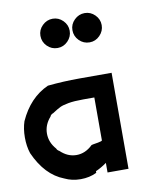

<svg xmlns="http://www.w3.org/2000/svg" viewBox="-91 -901 848 985"><g transform="rotate(-10 333.5 -408.0)"><path d="M416.7 -673.3Q385 -673.3 362.5 -695.8Q340 -718.3 340 -750Q340 -780.8 362.9 -803.3Q385.8 -825.8 416.7 -825.8Q447.5 -825.8 470 -803.3Q492.5 -780.8 492.5 -750Q492.5 -719.2 470 -696.2Q447.5 -673.3 416.7 -673.3ZM250 -673.3Q218.3 -673.3 195.8 -695.8Q173.3 -718.3 173.3 -750Q173.3 -780.8 196.2 -803.3Q219.2 -825.8 250 -825.8Q280.8 -825.8 303.3 -803.3Q325.8 -780.8 325.8 -750Q325.8 -719.2 303.3 -696.2Q280.8 -673.3 250 -673.3ZM390.8 -50Q363.3 -30 333.3 -16.7V-8.3Q295.8 10 250 10Q204.2 10 166.7 -8.3Q70.8 -45 16.7 -166.7Q4.2 -204.2 4.2 -250Q4.2 -295.8 16.7 -333.3Q68.3 -447.5 166.7 -491.7Q248.3 -500 333.3 -500H500V0H390.8ZM333.3 -151.7V-152.5Q336.7 -154.2 362.5 -158.3Q388.3 -162.5 390.8 -166.7V-390.8H333.3Q285 -390.8 255.4 -385.4Q225.8 -380 211.7 -373.3Q197.5 -366.7 166.7 -346.7V-347.5Q155 -341.7 152.5 -333.3Q119.2 -295.8 119.2 -250Q119.2 -204.2 152.5 -166.7Q155.8 -157.5 166.7 -151.7Q204.2 -115.8 250 -115.8Q295.8 -115.8 333.3 -151.7Z"/></g></svg>

Font: 0xA000-Mono
Style: Mono-Bold
Weight: 700
Version: Version 0.1